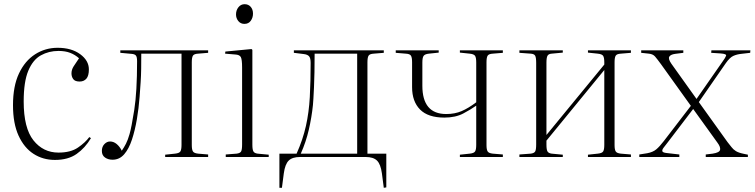

<svg xmlns="http://www.w3.org/2000/svg" viewBox="-20 -749 3600 916"><path d="M242 14Q185 14 140 -15Q95 -44 68.5 -102Q42 -160 42 -247Q42 -338 70.5 -398.5Q99 -459 147.5 -490Q196 -521 255 -521Q321 -521 362.5 -490.5Q404 -460 404 -418Q404 -387 392 -373.5Q380 -360 360 -360Q338 -360 329.5 -371.5Q321 -383 321 -399Q321 -416 331 -432Q341 -448 357 -471Q338 -488 314.5 -497Q291 -506 259 -506Q213 -506 175 -485Q137 -464 115 -411.5Q93 -359 93 -265Q93 -138 139.5 -79.5Q186 -21 259 -21Q317 -21 352 -45Q387 -69 406 -95L414 -90Q386 -43 345.5 -14.5Q305 14 242 14Z M517 13Q496 13 481 2.5Q466 -8 466 -29Q466 -49 478 -61.5Q490 -74 505 -74Q522 -74 536.5 -62Q551 -50 561 -30Q572 -46 581 -63.5Q590 -81 598 -109Q607 -139 620.5 -224.5Q634 -310 634 -457Q634 -478 628 -484.5Q622 -491 608 -492L554 -497V-509H973V-497L925 -493Q906 -492 900.5 -483.5Q895 -475 895 -452V-57Q895 -35 900.5 -26.5Q906 -18 925 -16L973 -12V0H768V-11L815 -16Q835 -18 840.5 -26.5Q846 -35 846 -58V-493H654Q654 -453 653.5 -420.5Q653 -388 651 -357Q649 -326 646 -287Q642 -233 633 -180Q624 -127 609.5 -83Q595 -39 572.5 -13Q550 13 517 13Z M1146 -635Q1128 -635 1117 -648.5Q1106 -662 1106 -680Q1106 -700 1117.5 -714.5Q1129 -729 1147 -729Q1165 -729 1176 -716.5Q1187 -704 1187 -684Q1187 -665 1176.5 -650Q1166 -635 1146 -635ZM1057 0V-12L1109 -16Q1125 -18 1130 -26Q1135 -34 1135 -60V-427Q1135 -465 1129 -476.5Q1123 -488 1102 -489L1054 -493L1055 -503L1180 -515L1184 -511V-59Q1184 -35 1189 -26.5Q1194 -18 1209 -16L1262 -11V0Z M1811 147 1802 78Q1796 34 1778.5 17Q1761 0 1725 0H1411Q1375 0 1357.5 17Q1340 34 1334 78L1325 147H1313V-16H1395Q1425 -83 1439.5 -148Q1454 -213 1458 -286Q1462 -359 1462 -449Q1462 -472 1454.5 -480.5Q1447 -489 1430 -491L1382 -497V-509H1811V-497L1763 -493Q1744 -492 1738.5 -483.5Q1733 -475 1733 -452V-16H1823V145ZM1415 -16H1684V-493H1481Q1481 -397 1478 -332.5Q1475 -268 1473 -248Q1467 -190 1453.5 -131Q1440 -72 1415 -16Z M2174 0V-11L2221 -16Q2241 -18 2246.5 -26.5Q2252 -35 2252 -58V-245Q2227 -227 2190 -207.5Q2153 -188 2100 -188Q2022 -188 1984 -226.5Q1946 -265 1946 -333V-452Q1946 -475 1940.5 -483.5Q1935 -492 1916 -493L1868 -497V-509H2073V-498L2026 -493Q2007 -491 2001 -482.5Q1995 -474 1995 -451V-340Q1995 -205 2109 -205Q2150 -205 2182.5 -219Q2215 -233 2252 -261V-451Q2252 -474 2246.5 -482.5Q2241 -491 2221 -493L2174 -498V-509H2379V-497L2331 -493Q2312 -492 2306.5 -483.5Q2301 -475 2301 -452V-57Q2301 -35 2306.5 -26.5Q2312 -18 2331 -16L2379 -12V0Z M2458 0V-12L2512 -16Q2528 -18 2533 -26Q2538 -34 2538 -60V-449Q2538 -475 2533 -483.5Q2528 -492 2512 -493L2458 -497V-509H2665V-498L2612 -493Q2597 -492 2592 -483Q2587 -474 2587 -450V-105L2863 -441V-451Q2863 -474 2857.5 -482.5Q2852 -491 2832 -493L2785 -498V-509H2990V-497L2942 -493Q2923 -492 2917.5 -483.5Q2912 -475 2912 -452V-57Q2912 -35 2917.5 -26.5Q2923 -18 2942 -16L2990 -12V0H2785V-11L2832 -16Q2852 -18 2857.5 -26.5Q2863 -35 2863 -58V-415L2587 -78V-59Q2587 -35 2592 -26.5Q2597 -18 2612 -16L2665 -11V0Z M3030 0V-12L3068 -18Q3095 -23 3111 -36.5Q3127 -50 3147 -76L3276 -244L3134 -442Q3115 -468 3105 -479.5Q3095 -491 3076 -493L3039 -497V-509H3240V-497L3201 -492Q3179 -489 3173 -478.5Q3167 -468 3183 -445L3303 -277L3427 -455Q3441 -474 3444 -483Q3447 -492 3418 -494L3373 -497L3374 -509H3560L3559 -497L3516 -492Q3496 -490 3479 -482.5Q3462 -475 3443 -448L3314 -262L3451 -71Q3462 -58 3470 -47Q3478 -36 3491 -28Q3504 -20 3529 -15L3548 -11V0H3347V-12L3380 -16Q3413 -21 3415.5 -34.5Q3418 -48 3403 -68L3287 -229L3165 -69Q3154 -55 3146 -44.5Q3138 -34 3140 -27.5Q3142 -21 3160 -19L3221 -12V0Z"/></svg>

Font: Display Extralight
Style: Regular
Weight: 200
Designer: Latin by Veronika Burian and Jose Scaglione. Greek by Irene Vlachou. Cyrillic by Vera Evstafieva.
Foundry: TypeTogether
Version: Version 3.002